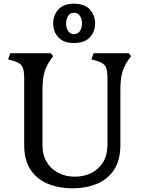

<svg xmlns="http://www.w3.org/2000/svg" viewBox="-20 -1006 779 1040"><path d="M373 14Q300 14 240.5 -10Q181 -34 146 -86Q111 -138 111 -220V-585Q111 -632 98 -650Q85 -668 47 -678L24 -684L36 -718H255L268 -702L255 -684Q231 -650 220.5 -614Q210 -578 210 -517V-220Q210 -166 233.5 -127.5Q257 -89 297 -69Q337 -49 386 -49Q435 -49 475 -69Q515 -89 538.5 -127.5Q562 -166 562 -220V-585Q562 -632 549 -650Q536 -668 498 -678L475 -684L487 -718H677L690 -702L677 -684Q653 -650 642.5 -614Q632 -578 632 -517V-220Q632 -138 597.5 -86Q563 -34 504 -10Q445 14 373 14ZM380 -773Q325 -773 296.5 -803.5Q268 -834 268 -879Q268 -924 296.5 -955Q325 -986 380 -986Q438 -986 466.5 -955Q495 -924 495 -879Q495 -834 466.5 -803.5Q438 -773 380 -773ZM380 -821Q402 -821 413 -838Q424 -855 424 -879Q424 -903 413 -920Q402 -937 380 -937Q360 -937 349 -920Q338 -903 338 -879Q338 -855 349 -838Q360 -821 380 -821Z"/></svg>

Font: Gabriela
Style: Regular
Weight: 400
Designer: Eduardo Rodriguez Tunni
Foundry: Eduardo Rodriguez Tunni
Version: Version 2.001;gftools[0.9.26]